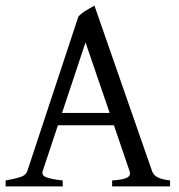

<svg xmlns="http://www.w3.org/2000/svg" viewBox="-20 -663 635 683"><path d="M0 0V-21Q33.2 -26.9 52.7 -33.2Q72.3 -39.6 77.1 -54.2L258.8 -604Q270 -616.2 286.6 -626.2Q303.2 -636.2 315.9 -643.1L521 -54.2Q525.9 -40.5 539.8 -32.7Q553.7 -24.9 585 -21V0H378.9V-21Q416.5 -23.4 431.4 -30.8Q446.3 -38.1 440.9 -54.2L385.3 -217.3H186L131.8 -54.2Q127 -39.1 145 -32.2Q163.1 -25.4 203.1 -21V0ZM200.7 -261.2H370.1L284.2 -512.2Z"/></svg>

Font: David Libre
Style: Regular
Weight: 400
Designer: Ismar David, J. Victor Gaultney, Annie Olsen and Meir Sadan
Foundry: Monotype Imaging Inc. & SIL International
Version: Version 1.100; ttfautohint (v1.8.4.7-5d5b)